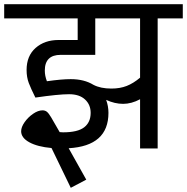

<svg xmlns="http://www.w3.org/2000/svg" viewBox="-40 -709 893 917"><path d="M833 -621H713V0H629V-235Q588 -213 548 -213Q508 -213 467 -232Q478 -202 478 -170Q478 -12 288 -1L372 149L298 188L206 -2Q139 -8 100 -29.5Q61 -51 61 -82Q61 -102 77.5 -125.5Q94 -149 118 -165.5Q142 -182 163 -182Q175 -182 183.5 -175.5Q192 -169 204 -149Q216 -129 245 -78Q250 -77 261 -77Q331 -77 362 -101Q393 -125 393 -170Q393 -209 366 -234Q339 -259 290 -259Q239 -259 129 -243Q108 -285 97.5 -312.5Q87 -340 87 -375Q87 -442 130 -480Q173 -518 240 -518H331V-621H-20V-689H833ZM629 -621H415V-447H250Q174 -447 174 -372Q174 -347 184 -321Q254 -331 298 -331Q362 -331 406 -304Q440 -286 492 -286Q533 -286 565 -298.5Q597 -311 629 -338Z"/></svg>

Font: FiraGO
Style: Regular
Weight: 400
Designer: bBox Type
Foundry: bBox Type GmbH
Version: Version 1.001;April 20, 2020;FontCreator 12.0.0.2555 64-bit